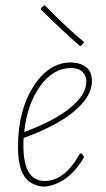

<svg xmlns="http://www.w3.org/2000/svg" viewBox="-20 -689 394 714"><path d="M147 -669Q224 -590 293 -532L282 -519L277 -518Q202 -584 133 -653L132 -658L142 -668ZM293 -105Q235 -6 148 5H139Q90 -1 68.5 -36.5Q47 -72 47 -143Q47 -276 103 -365.5Q159 -455 242 -457H247Q322 -451 322 -388Q322 -331 257 -276Q192 -221 68 -176Q67 -167 67 -148Q67 -16 146 -16Q221 -16 277 -118H284ZM244 -436Q178 -436 129.5 -369Q81 -302 70 -198Q181 -239 241 -288Q301 -337 301 -385Q301 -408 286.5 -422Q272 -436 244 -436Z"/></svg>

Font: Alegreya Sans Thin
Style: Italic
Weight: 100
Italic angle: -7°
Designer: Juan Pablo del Peral
Foundry: Huerta Tipografica
Version: Version 2.007